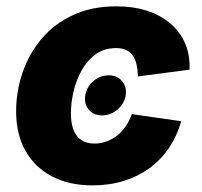

<svg xmlns="http://www.w3.org/2000/svg" viewBox="-20 -568 630 599"><path d="M298.3 -208Q272 -208 256.8 -226.1Q241.7 -244.1 246.1 -270.5Q250 -296.9 271.2 -314.9Q292.5 -333 319.3 -333Q345.7 -333 360.8 -314.9Q376 -296.9 372.1 -270.5Q367.7 -244.1 346.4 -226.1Q325.2 -208 298.3 -208ZM269 10.3Q194.3 10.3 140.9 -18.3Q87.4 -46.9 58.8 -98.6Q30.3 -150.4 30.3 -220.2Q30.3 -282.7 50.3 -341.3Q70.3 -399.9 109.6 -446.8Q148.9 -493.7 207.8 -521Q266.6 -548.3 343.3 -548.3Q396 -548.3 438.7 -534.4Q481.4 -520.5 511.7 -494.6Q542 -468.8 557.6 -432.4Q573.2 -396 571.3 -350.6L410.2 -329.6Q409.7 -350.6 406 -366.7Q402.3 -382.8 394.5 -394.3Q386.7 -405.8 373.8 -411.9Q360.8 -418 342.3 -418Q305.2 -418 278.3 -398.4Q251.5 -378.9 234.4 -347.9Q217.3 -316.9 209.2 -281.5Q201.2 -246.1 201.2 -213.9Q201.2 -184.6 209 -163.6Q216.8 -142.6 233.2 -131.3Q249.5 -120.1 274.9 -120.1Q293.9 -120.1 311.8 -126.5Q329.6 -132.8 345 -144.8Q360.4 -156.7 372.1 -173.8Q383.8 -190.9 391.1 -211.9L545.4 -189.9Q532.2 -143.6 507.3 -106.7Q482.4 -69.8 446.8 -43.7Q411.1 -17.6 366.5 -3.7Q321.8 10.3 269 10.3Z"/></svg>

Font: Inter 17pt ExtraBold
Style: Italic
Weight: 800
Italic angle: -9.3988°
Version: Version 4.001;git-66647c0bb